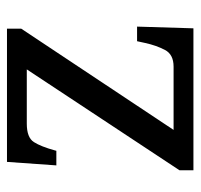

<svg xmlns="http://www.w3.org/2000/svg" viewBox="-32 -531 563 539"><g transform="rotate(-90 249.5 -261.5)"><path d="M41 0V-39.1L324.2 -467.8H171.9Q132.8 -467.8 120.1 -447.8Q107.4 -427.7 96.7 -388.7L95.7 -384.8H54.7L64.5 -523.4H438.5V-483.4L154.3 -55.7H332Q366.2 -55.7 378.9 -80.1Q391.6 -104.5 398.4 -135.7L403.3 -158.2H444.3L439.5 0Z"/></g></svg>

Font: Noto Serif Todhri
Style: Regular
Weight: 400
Designer: Mikhail Merkuryev
Version: Version 1.000; ttfautohint (v1.8.4.7-5d5b)